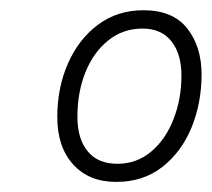

<svg xmlns="http://www.w3.org/2000/svg" viewBox="-20 -744 412 373"><path d="M205.6 -390.6Q152.8 -390.6 122.1 -424.6Q91.3 -458.5 91.3 -516.6Q91.3 -573.7 112.1 -620.8Q132.8 -668 170.4 -696Q208 -724.1 258.8 -724.1Q315.9 -724.1 343.8 -688.7Q371.6 -653.3 371.6 -599.6Q371.6 -543.9 352.1 -496.3Q332.5 -448.7 295.4 -419.7Q258.3 -390.6 205.6 -390.6ZM208 -425.8Q245.6 -425.8 273.7 -449.5Q301.8 -473.1 317.1 -512.5Q332.5 -551.8 332.5 -597.2Q332.5 -639.2 313 -663.8Q293.5 -688.5 256.8 -688.5Q219.2 -688.5 190.7 -665.8Q162.1 -643.1 146.2 -604.2Q130.4 -565.4 130.4 -517.1Q130.4 -474.1 150.4 -450Q170.4 -425.8 208 -425.8Z"/></svg>

Font: Open Sans Light
Style: Italic
Weight: 300
Italic angle: -12°
Designer: Monotype Design Team
Foundry: Monotype Imaging Inc.
Version: Version 3.003; ttfautohint (v1.8.4)